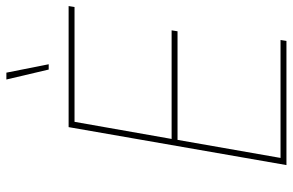

<svg xmlns="http://www.w3.org/2000/svg" viewBox="-182 -758 940 617"><g transform="rotate(-90 288.5 -450.0)"><path d="M66 0H465L468 -19H89L147 -350H496L499 -369H150L205 -681H574L577 -700H188ZM373 -764H390L363 -900H341Z"/></g></svg>

Font: Fixel Display 20240404 Thin
Style: Italic
Weight: 100
Italic angle: -10°
Designer: AlfaBravo + MacPaw
Foundry: Kyrylo Tkachov, Marchela Mozhyna, Serhii Makarenko, Maria Weinstein, Zakhar Kryvoshyya
Version: Version 1.211;Glyphs 3.2 (3225)